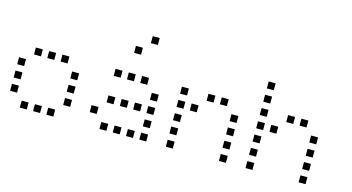

<svg xmlns="http://www.w3.org/2000/svg" viewBox="-81 -1098 2562 1397"><g transform="rotate(15 1200.0 -400.0)"><path d="M124.8 -476.2Q123.8 -476.2 123.8 -476.2Q123.8 -476.2 123.8 -475.2V-424.8Q123.8 -423.8 123.8 -423.8Q123.8 -423.8 124.8 -423.8H175.2Q176.2 -423.8 176.2 -423.8Q176.2 -423.8 176.2 -424.8V-475.2Q176.2 -476.2 176.2 -476.2Q176.2 -476.2 175.2 -476.2ZM224.8 -476.2Q223.8 -476.2 223.8 -476.2Q223.8 -476.2 223.8 -475.2V-424.8Q223.8 -423.8 223.8 -423.8Q223.8 -423.8 224.8 -423.8H275.2Q276.2 -423.8 276.2 -423.8Q276.2 -423.8 276.2 -424.8V-475.2Q276.2 -476.2 276.2 -476.2Q276.2 -476.2 275.2 -476.2ZM324.8 -476.2Q323.8 -476.2 323.8 -476.2Q323.8 -476.2 323.8 -475.2V-424.8Q323.8 -423.8 323.8 -423.8Q323.8 -423.8 324.8 -423.8H375.2Q376.2 -423.8 376.2 -423.8Q376.2 -423.8 376.2 -424.8V-475.2Q376.2 -476.2 376.2 -476.2Q376.2 -476.2 375.2 -476.2ZM24.8 -376.2Q23.8 -376.2 23.8 -376.2Q23.8 -376.2 23.8 -375.2V-324.8Q23.8 -323.8 23.8 -323.8Q23.8 -323.8 24.8 -323.8H75.2Q76.2 -323.8 76.2 -323.8Q76.2 -323.8 76.2 -324.8V-375.2Q76.2 -376.2 76.2 -376.2Q76.2 -376.2 75.2 -376.2ZM424.8 -376.2Q423.8 -376.2 423.8 -376.2Q423.8 -376.2 423.8 -375.2V-324.8Q423.8 -323.8 423.8 -323.8Q423.8 -323.8 424.8 -323.8H475.2Q476.2 -323.8 476.2 -323.8Q476.2 -323.8 476.2 -324.8V-375.2Q476.2 -376.2 476.2 -376.2Q476.2 -376.2 475.2 -376.2ZM24.8 -276.2Q23.8 -276.2 23.8 -276.2Q23.8 -276.2 23.8 -275.2V-224.8Q23.8 -223.8 23.8 -223.8Q23.8 -223.8 24.8 -223.8H75.2Q76.2 -223.8 76.2 -223.8Q76.2 -223.8 76.2 -224.8V-275.2Q76.2 -276.2 76.2 -276.2Q76.2 -276.2 75.2 -276.2ZM424.8 -276.2Q423.8 -276.2 423.8 -276.2Q423.8 -276.2 423.8 -275.2V-224.8Q423.8 -223.8 423.8 -223.8Q423.8 -223.8 424.8 -223.8H475.2Q476.2 -223.8 476.2 -223.8Q476.2 -223.8 476.2 -224.8V-275.2Q476.2 -276.2 476.2 -276.2Q476.2 -276.2 475.2 -276.2ZM24.8 -176.2Q23.8 -176.2 23.8 -176.2Q23.8 -176.2 23.8 -175.2V-124.8Q23.8 -123.8 23.8 -123.8Q23.8 -123.8 24.8 -123.8H75.2Q76.2 -123.8 76.2 -123.8Q76.2 -123.8 76.2 -124.8V-175.2Q76.2 -176.2 76.2 -176.2Q76.2 -176.2 75.2 -176.2ZM424.8 -176.2Q423.8 -176.2 423.8 -176.2Q423.8 -176.2 423.8 -175.2V-124.8Q423.8 -123.8 423.8 -123.8Q423.8 -123.8 424.8 -123.8H475.2Q476.2 -123.8 476.2 -123.8Q476.2 -123.8 476.2 -124.8V-175.2Q476.2 -176.2 476.2 -176.2Q476.2 -176.2 475.2 -176.2ZM124.8 -76.2Q123.8 -76.2 123.8 -76.2Q123.8 -76.2 123.8 -75.2V-24.8Q123.8 -23.8 123.8 -23.8Q123.8 -23.8 124.8 -23.8H175.2Q176.2 -23.8 176.2 -23.8Q176.2 -23.8 176.2 -24.8V-75.2Q176.2 -76.2 176.2 -76.2Q176.2 -76.2 175.2 -76.2ZM224.8 -76.2Q223.8 -76.2 223.8 -76.2Q223.8 -76.2 223.8 -75.2V-24.8Q223.8 -23.8 223.8 -23.8Q223.8 -23.8 224.8 -23.8H275.2Q276.2 -23.8 276.2 -23.8Q276.2 -23.8 276.2 -24.8V-75.2Q276.2 -76.2 276.2 -76.2Q276.2 -76.2 275.2 -76.2ZM324.8 -76.2Q323.8 -76.2 323.8 -76.2Q323.8 -76.2 323.8 -75.2V-24.8Q323.8 -23.8 323.8 -23.8Q323.8 -23.8 324.8 -23.8H375.2Q376.2 -23.8 376.2 -23.8Q376.2 -23.8 376.2 -24.8V-75.2Q376.2 -76.2 376.2 -76.2Q376.2 -76.2 375.2 -76.2Z M924.8 -776.2Q923.8 -776.2 923.8 -776.2Q923.8 -776.2 923.8 -775.2V-724.8Q923.8 -723.8 923.8 -723.8Q923.8 -723.8 924.8 -723.8H975.2Q976.2 -723.8 976.2 -723.8Q976.2 -723.8 976.2 -724.8V-775.2Q976.2 -776.2 976.2 -776.2Q976.2 -776.2 975.2 -776.2ZM824.8 -676.2Q823.8 -676.2 823.8 -676.2Q823.8 -676.2 823.8 -675.2V-624.8Q823.8 -623.8 823.8 -623.8Q823.8 -623.8 824.8 -623.8H875.2Q876.2 -623.8 876.2 -623.8Q876.2 -623.8 876.2 -624.8V-675.2Q876.2 -676.2 876.2 -676.2Q876.2 -676.2 875.2 -676.2ZM724.8 -476.2Q723.8 -476.2 723.8 -476.2Q723.8 -476.2 723.8 -475.2V-424.8Q723.8 -423.8 723.8 -423.8Q723.8 -423.8 724.8 -423.8H775.2Q776.2 -423.8 776.2 -423.8Q776.2 -423.8 776.2 -424.8V-475.2Q776.2 -476.2 776.2 -476.2Q776.2 -476.2 775.2 -476.2ZM824.8 -476.2Q823.8 -476.2 823.8 -476.2Q823.8 -476.2 823.8 -475.2V-424.8Q823.8 -423.8 823.8 -423.8Q823.8 -423.8 824.8 -423.8H875.2Q876.2 -423.8 876.2 -423.8Q876.2 -423.8 876.2 -424.8V-475.2Q876.2 -476.2 876.2 -476.2Q876.2 -476.2 875.2 -476.2ZM924.8 -476.2Q923.8 -476.2 923.8 -476.2Q923.8 -476.2 923.8 -475.2V-424.8Q923.8 -423.8 923.8 -423.8Q923.8 -423.8 924.8 -423.8H975.2Q976.2 -423.8 976.2 -423.8Q976.2 -423.8 976.2 -424.8V-475.2Q976.2 -476.2 976.2 -476.2Q976.2 -476.2 975.2 -476.2ZM1024.8 -376.2Q1023.8 -376.2 1023.8 -376.2Q1023.8 -376.2 1023.8 -375.2V-324.8Q1023.8 -323.8 1023.8 -323.8Q1023.8 -323.8 1024.8 -323.8H1075.2Q1076.2 -323.8 1076.2 -323.8Q1076.2 -323.8 1076.2 -324.8V-375.2Q1076.2 -376.2 1076.2 -376.2Q1076.2 -376.2 1075.2 -376.2ZM724.8 -276.2Q723.8 -276.2 723.8 -276.2Q723.8 -276.2 723.8 -275.2V-224.8Q723.8 -223.8 723.8 -223.8Q723.8 -223.8 724.8 -223.8H775.2Q776.2 -223.8 776.2 -223.8Q776.2 -223.8 776.2 -224.8V-275.2Q776.2 -276.2 776.2 -276.2Q776.2 -276.2 775.2 -276.2ZM824.8 -276.2Q823.8 -276.2 823.8 -276.2Q823.8 -276.2 823.8 -275.2V-224.8Q823.8 -223.8 823.8 -223.8Q823.8 -223.8 824.8 -223.8H875.2Q876.2 -223.8 876.2 -223.8Q876.2 -223.8 876.2 -224.8V-275.2Q876.2 -276.2 876.2 -276.2Q876.2 -276.2 875.2 -276.2ZM924.8 -276.2Q923.8 -276.2 923.8 -276.2Q923.8 -276.2 923.8 -275.2V-224.8Q923.8 -223.8 923.8 -223.8Q923.8 -223.8 924.8 -223.8H975.2Q976.2 -223.8 976.2 -223.8Q976.2 -223.8 976.2 -224.8V-275.2Q976.2 -276.2 976.2 -276.2Q976.2 -276.2 975.2 -276.2ZM1024.8 -276.2Q1023.8 -276.2 1023.8 -276.2Q1023.8 -276.2 1023.8 -275.2V-224.8Q1023.8 -223.8 1023.8 -223.8Q1023.8 -223.8 1024.8 -223.8H1075.2Q1076.2 -223.8 1076.2 -223.8Q1076.2 -223.8 1076.2 -224.8V-275.2Q1076.2 -276.2 1076.2 -276.2Q1076.2 -276.2 1075.2 -276.2ZM624.8 -176.2Q623.8 -176.2 623.8 -176.2Q623.8 -176.2 623.8 -175.2V-124.8Q623.8 -123.8 623.8 -123.8Q623.8 -123.8 624.8 -123.8H675.2Q676.2 -123.8 676.2 -123.8Q676.2 -123.8 676.2 -124.8V-175.2Q676.2 -176.2 676.2 -176.2Q676.2 -176.2 675.2 -176.2ZM1024.8 -176.2Q1023.8 -176.2 1023.8 -176.2Q1023.8 -176.2 1023.8 -175.2V-124.8Q1023.8 -123.8 1023.8 -123.8Q1023.8 -123.8 1024.8 -123.8H1075.2Q1076.2 -123.8 1076.2 -123.8Q1076.2 -123.8 1076.2 -124.8V-175.2Q1076.2 -176.2 1076.2 -176.2Q1076.2 -176.2 1075.2 -176.2ZM724.8 -76.2Q723.8 -76.2 723.8 -76.2Q723.8 -76.2 723.8 -75.2V-24.8Q723.8 -23.8 723.8 -23.8Q723.8 -23.8 724.8 -23.8H775.2Q776.2 -23.8 776.2 -23.8Q776.2 -23.8 776.2 -24.8V-75.2Q776.2 -76.2 776.2 -76.2Q776.2 -76.2 775.2 -76.2ZM824.8 -76.2Q823.8 -76.2 823.8 -76.2Q823.8 -76.2 823.8 -75.2V-24.8Q823.8 -23.8 823.8 -23.8Q823.8 -23.8 824.8 -23.8H875.2Q876.2 -23.8 876.2 -23.8Q876.2 -23.8 876.2 -24.8V-75.2Q876.2 -76.2 876.2 -76.2Q876.2 -76.2 875.2 -76.2ZM924.8 -76.2Q923.8 -76.2 923.8 -76.2Q923.8 -76.2 923.8 -75.2V-24.8Q923.8 -23.8 923.8 -23.8Q923.8 -23.8 924.8 -23.8H975.2Q976.2 -23.8 976.2 -23.8Q976.2 -23.8 976.2 -24.8V-75.2Q976.2 -76.2 976.2 -76.2Q976.2 -76.2 975.2 -76.2ZM1024.8 -76.2Q1023.8 -76.2 1023.8 -76.2Q1023.8 -76.2 1023.8 -75.2V-24.8Q1023.8 -23.8 1023.8 -23.8Q1023.8 -23.8 1024.8 -23.8H1075.2Q1076.2 -23.8 1076.2 -23.8Q1076.2 -23.8 1076.2 -24.8V-75.2Q1076.2 -76.2 1076.2 -76.2Q1076.2 -76.2 1075.2 -76.2Z M1224.8 -476.2Q1223.8 -476.2 1223.8 -476.2Q1223.8 -476.2 1223.8 -475.2V-424.8Q1223.8 -423.8 1223.8 -423.8Q1223.8 -423.8 1224.8 -423.8H1275.2Q1276.2 -423.8 1276.2 -423.8Q1276.2 -423.8 1276.2 -424.8V-475.2Q1276.2 -476.2 1276.2 -476.2Q1276.2 -476.2 1275.2 -476.2ZM1424.8 -476.2Q1423.8 -476.2 1423.8 -476.2Q1423.8 -476.2 1423.8 -475.2V-424.8Q1423.8 -423.8 1423.8 -423.8Q1423.8 -423.8 1424.8 -423.8H1475.2Q1476.2 -423.8 1476.2 -423.8Q1476.2 -423.8 1476.2 -424.8V-475.2Q1476.2 -476.2 1476.2 -476.2Q1476.2 -476.2 1475.2 -476.2ZM1524.8 -476.2Q1523.8 -476.2 1523.8 -476.2Q1523.8 -476.2 1523.8 -475.2V-424.8Q1523.8 -423.8 1523.8 -423.8Q1523.8 -423.8 1524.8 -423.8H1575.2Q1576.2 -423.8 1576.2 -423.8Q1576.2 -423.8 1576.2 -424.8V-475.2Q1576.2 -476.2 1576.2 -476.2Q1576.2 -476.2 1575.2 -476.2ZM1224.8 -376.2Q1223.8 -376.2 1223.8 -376.2Q1223.8 -376.2 1223.8 -375.2V-324.8Q1223.8 -323.8 1223.8 -323.8Q1223.8 -323.8 1224.8 -323.8H1275.2Q1276.2 -323.8 1276.2 -323.8Q1276.2 -323.8 1276.2 -324.8V-375.2Q1276.2 -376.2 1276.2 -376.2Q1276.2 -376.2 1275.2 -376.2ZM1324.8 -376.2Q1323.8 -376.2 1323.8 -376.2Q1323.8 -376.2 1323.8 -375.2V-324.8Q1323.8 -323.8 1323.8 -323.8Q1323.8 -323.8 1324.8 -323.8H1375.2Q1376.2 -323.8 1376.2 -323.8Q1376.2 -323.8 1376.2 -324.8V-375.2Q1376.2 -376.2 1376.2 -376.2Q1376.2 -376.2 1375.2 -376.2ZM1624.8 -376.2Q1623.8 -376.2 1623.8 -376.2Q1623.8 -376.2 1623.8 -375.2V-324.8Q1623.8 -323.8 1623.8 -323.8Q1623.8 -323.8 1624.8 -323.8H1675.2Q1676.2 -323.8 1676.2 -323.8Q1676.2 -323.8 1676.2 -324.8V-375.2Q1676.2 -376.2 1676.2 -376.2Q1676.2 -376.2 1675.2 -376.2ZM1224.8 -276.2Q1223.8 -276.2 1223.8 -276.2Q1223.8 -276.2 1223.8 -275.2V-224.8Q1223.8 -223.8 1223.8 -223.8Q1223.8 -223.8 1224.8 -223.8H1275.2Q1276.2 -223.8 1276.2 -223.8Q1276.2 -223.8 1276.2 -224.8V-275.2Q1276.2 -276.2 1276.2 -276.2Q1276.2 -276.2 1275.2 -276.2ZM1624.8 -276.2Q1623.8 -276.2 1623.8 -276.2Q1623.8 -276.2 1623.8 -275.2V-224.8Q1623.8 -223.8 1623.8 -223.8Q1623.8 -223.8 1624.8 -223.8H1675.2Q1676.2 -223.8 1676.2 -223.8Q1676.2 -223.8 1676.2 -224.8V-275.2Q1676.2 -276.2 1676.2 -276.2Q1676.2 -276.2 1675.2 -276.2ZM1224.8 -176.2Q1223.8 -176.2 1223.8 -176.2Q1223.8 -176.2 1223.8 -175.2V-124.8Q1223.8 -123.8 1223.8 -123.8Q1223.8 -123.8 1224.8 -123.8H1275.2Q1276.2 -123.8 1276.2 -123.8Q1276.2 -123.8 1276.2 -124.8V-175.2Q1276.2 -176.2 1276.2 -176.2Q1276.2 -176.2 1275.2 -176.2ZM1624.8 -176.2Q1623.8 -176.2 1623.8 -176.2Q1623.8 -176.2 1623.8 -175.2V-124.8Q1623.8 -123.8 1623.8 -123.8Q1623.8 -123.8 1624.8 -123.8H1675.2Q1676.2 -123.8 1676.2 -123.8Q1676.2 -123.8 1676.2 -124.8V-175.2Q1676.2 -176.2 1676.2 -176.2Q1676.2 -176.2 1675.2 -176.2ZM1224.8 -76.2Q1223.8 -76.2 1223.8 -76.2Q1223.8 -76.2 1223.8 -75.2V-24.8Q1223.8 -23.8 1223.8 -23.8Q1223.8 -23.8 1224.8 -23.8H1275.2Q1276.2 -23.8 1276.2 -23.8Q1276.2 -23.8 1276.2 -24.8V-75.2Q1276.2 -76.2 1276.2 -76.2Q1276.2 -76.2 1275.2 -76.2ZM1624.8 -76.2Q1623.8 -76.2 1623.8 -76.2Q1623.8 -76.2 1623.8 -75.2V-24.8Q1623.8 -23.8 1623.8 -23.8Q1623.8 -23.8 1624.8 -23.8H1675.2Q1676.2 -23.8 1676.2 -23.8Q1676.2 -23.8 1676.2 -24.8V-75.2Q1676.2 -76.2 1676.2 -76.2Q1676.2 -76.2 1675.2 -76.2Z M1824.8 -676.2Q1823.8 -676.2 1823.8 -676.2Q1823.8 -676.2 1823.8 -675.2V-624.8Q1823.8 -623.8 1823.8 -623.8Q1823.8 -623.8 1824.8 -623.8H1875.2Q1876.2 -623.8 1876.2 -623.8Q1876.2 -623.8 1876.2 -624.8V-675.2Q1876.2 -676.2 1876.2 -676.2Q1876.2 -676.2 1875.2 -676.2ZM1824.8 -576.2Q1823.8 -576.2 1823.8 -576.2Q1823.8 -576.2 1823.8 -575.2V-524.8Q1823.8 -523.8 1823.8 -523.8Q1823.8 -523.8 1824.8 -523.8H1875.2Q1876.2 -523.8 1876.2 -523.8Q1876.2 -523.8 1876.2 -524.8V-575.2Q1876.2 -576.2 1876.2 -576.2Q1876.2 -576.2 1875.2 -576.2ZM1824.8 -476.2Q1823.8 -476.2 1823.8 -476.2Q1823.8 -476.2 1823.8 -475.2V-424.8Q1823.8 -423.8 1823.8 -423.8Q1823.8 -423.8 1824.8 -423.8H1875.2Q1876.2 -423.8 1876.2 -423.8Q1876.2 -423.8 1876.2 -424.8V-475.2Q1876.2 -476.2 1876.2 -476.2Q1876.2 -476.2 1875.2 -476.2ZM2024.8 -476.2Q2023.8 -476.2 2023.8 -476.2Q2023.8 -476.2 2023.8 -475.2V-424.8Q2023.8 -423.8 2023.8 -423.8Q2023.8 -423.8 2024.8 -423.8H2075.2Q2076.2 -423.8 2076.2 -423.8Q2076.2 -423.8 2076.2 -424.8V-475.2Q2076.2 -476.2 2076.2 -476.2Q2076.2 -476.2 2075.2 -476.2ZM2124.8 -476.2Q2123.8 -476.2 2123.8 -476.2Q2123.8 -476.2 2123.8 -475.2V-424.8Q2123.8 -423.8 2123.8 -423.8Q2123.8 -423.8 2124.8 -423.8H2175.2Q2176.2 -423.8 2176.2 -423.8Q2176.2 -423.8 2176.2 -424.8V-475.2Q2176.2 -476.2 2176.2 -476.2Q2176.2 -476.2 2175.2 -476.2ZM1824.8 -376.2Q1823.8 -376.2 1823.8 -376.2Q1823.8 -376.2 1823.8 -375.2V-324.8Q1823.8 -323.8 1823.8 -323.8Q1823.8 -323.8 1824.8 -323.8H1875.2Q1876.2 -323.8 1876.2 -323.8Q1876.2 -323.8 1876.2 -324.8V-375.2Q1876.2 -376.2 1876.2 -376.2Q1876.2 -376.2 1875.2 -376.2ZM1924.8 -376.2Q1923.8 -376.2 1923.8 -376.2Q1923.8 -376.2 1923.8 -375.2V-324.8Q1923.8 -323.8 1923.8 -323.8Q1923.8 -323.8 1924.8 -323.8H1975.2Q1976.2 -323.8 1976.2 -323.8Q1976.2 -323.8 1976.2 -324.8V-375.2Q1976.2 -376.2 1976.2 -376.2Q1976.2 -376.2 1975.2 -376.2ZM2224.8 -376.2Q2223.8 -376.2 2223.8 -376.2Q2223.8 -376.2 2223.8 -375.2V-324.8Q2223.8 -323.8 2223.8 -323.8Q2223.8 -323.8 2224.8 -323.8H2275.2Q2276.2 -323.8 2276.2 -323.8Q2276.2 -323.8 2276.2 -324.8V-375.2Q2276.2 -376.2 2276.2 -376.2Q2276.2 -376.2 2275.2 -376.2ZM1824.8 -276.2Q1823.8 -276.2 1823.8 -276.2Q1823.8 -276.2 1823.8 -275.2V-224.8Q1823.8 -223.8 1823.8 -223.8Q1823.8 -223.8 1824.8 -223.8H1875.2Q1876.2 -223.8 1876.2 -223.8Q1876.2 -223.8 1876.2 -224.8V-275.2Q1876.2 -276.2 1876.2 -276.2Q1876.2 -276.2 1875.2 -276.2ZM2224.8 -276.2Q2223.8 -276.2 2223.8 -276.2Q2223.8 -276.2 2223.8 -275.2V-224.8Q2223.8 -223.8 2223.8 -223.8Q2223.8 -223.8 2224.8 -223.8H2275.2Q2276.2 -223.8 2276.2 -223.8Q2276.2 -223.8 2276.2 -224.8V-275.2Q2276.2 -276.2 2276.2 -276.2Q2276.2 -276.2 2275.2 -276.2ZM1824.8 -176.2Q1823.8 -176.2 1823.8 -176.2Q1823.8 -176.2 1823.8 -175.2V-124.8Q1823.8 -123.8 1823.8 -123.8Q1823.8 -123.8 1824.8 -123.8H1875.2Q1876.2 -123.8 1876.2 -123.8Q1876.2 -123.8 1876.2 -124.8V-175.2Q1876.2 -176.2 1876.2 -176.2Q1876.2 -176.2 1875.2 -176.2ZM2224.8 -176.2Q2223.8 -176.2 2223.8 -176.2Q2223.8 -176.2 2223.8 -175.2V-124.8Q2223.8 -123.8 2223.8 -123.8Q2223.8 -123.8 2224.8 -123.8H2275.2Q2276.2 -123.8 2276.2 -123.8Q2276.2 -123.8 2276.2 -124.8V-175.2Q2276.2 -176.2 2276.2 -176.2Q2276.2 -176.2 2275.2 -176.2ZM1824.8 -76.2Q1823.8 -76.2 1823.8 -76.2Q1823.8 -76.2 1823.8 -75.2V-24.8Q1823.8 -23.8 1823.8 -23.8Q1823.8 -23.8 1824.8 -23.8H1875.2Q1876.2 -23.8 1876.2 -23.8Q1876.2 -23.8 1876.2 -24.8V-75.2Q1876.2 -76.2 1876.2 -76.2Q1876.2 -76.2 1875.2 -76.2ZM2224.8 -76.2Q2223.8 -76.2 2223.8 -76.2Q2223.8 -76.2 2223.8 -75.2V-24.8Q2223.8 -23.8 2223.8 -23.8Q2223.8 -23.8 2224.8 -23.8H2275.2Q2276.2 -23.8 2276.2 -23.8Q2276.2 -23.8 2276.2 -24.8V-75.2Q2276.2 -76.2 2276.2 -76.2Q2276.2 -76.2 2275.2 -76.2Z"/></g></svg>

Font: Doto Black
Style: Regular
Weight: 900
Monospace: yes
Version: Version 1.000